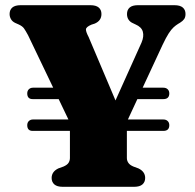

<svg xmlns="http://www.w3.org/2000/svg" viewBox="-20 -720 750 740"><path d="M452.5 -215.5 277 -190 88 -584.5Q78.5 -602 72.5 -610.5Q66.5 -619 52.5 -625.5L39 -631.5Q28 -636.5 22.5 -645.8Q17 -655 17 -666Q17 -682 27.5 -691Q38 -700 60 -700H328Q350 -700 360.5 -691Q371 -682 371 -666Q371 -640 345 -629L332.5 -625Q311 -616 311.2 -606.2Q311.5 -596.5 321.5 -577.5L450.5 -273L382 -237L525.5 -556Q535.5 -579.5 530.5 -597.8Q525.5 -616 502 -626L490.5 -631.5Q481.5 -635.5 475.5 -644.2Q469.5 -653 469.5 -666Q469.5 -682 479.8 -691Q490 -700 512 -700H652Q674 -700 684.5 -691Q695 -682 695 -666Q695 -654 689.8 -646.5Q684.5 -639 674 -632.5L666.5 -628Q657.5 -622.5 648.8 -614.5Q640 -606.5 630 -591Q620 -575.5 606.5 -547ZM249.5 -259.5 469 -261.5V-111Q469 -100.5 475 -92Q481 -83.5 494.5 -78L513.5 -71Q539.5 -58.5 539.5 -34Q539.5 -18.5 529 -9.2Q518.5 0 496.5 0H222Q200 0 189.5 -9.2Q179 -18.5 179 -34Q179 -58.5 205 -71L224.5 -78Q239.5 -84.5 244.5 -93Q249.5 -101.5 249.5 -111ZM85 -237.5Q85 -247.5 91.2 -253.5Q97.5 -259.5 107 -259.5H609.5Q620 -259.5 626.2 -253.5Q632.5 -247.5 632.5 -237.5Q632.5 -215.5 609.5 -215.5H106Q85 -215.5 85 -237.5ZM472.5 -338 488.5 -382H609.5Q620 -382 626.2 -376Q632.5 -370 632.5 -360Q632.5 -338 609.5 -338ZM85 -360Q85 -370 91.2 -376Q97.5 -382 107 -382H337.5L357 -338H106Q85 -338 85 -360Z"/></svg>

Font: Fraunces
Style: Regular
Weight: 900
Version: Version 1.000;[b76b70a41]